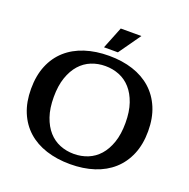

<svg xmlns="http://www.w3.org/2000/svg" viewBox="-158 -1062 1215 1233"><g transform="rotate(20 450.0 -445.0)"><path d="M450 -650Q399 -650 354.5 -632Q310 -614 277 -577Q244 -540 224.5 -483.5Q205 -427 205 -350Q205 -273 224.5 -216.5Q244 -160 277 -123Q310 -86 354.5 -68Q399 -50 450 -50Q501 -50 545.5 -68Q590 -86 623 -123Q656 -160 675.5 -216.5Q695 -273 695 -350Q695 -427 675.5 -483.5Q656 -540 623 -577Q590 -614 545.5 -632Q501 -650 450 -650ZM450 -720Q540 -720 613.5 -696Q687 -672 739.5 -625Q792 -578 821 -509Q850 -440 850 -350Q850 -260 821 -191Q792 -122 739.5 -75Q687 -28 613.5 -4Q540 20 450 20Q360 20 286 -4Q212 -28 159.5 -75Q107 -122 78.5 -191Q50 -260 50 -350Q50 -440 78.5 -509Q107 -578 159.5 -625Q212 -672 286 -696Q360 -720 450 -720ZM600 -910 494 -760H399L459 -910Z"/></g></svg>

Font: Prosto One
Style: Regular
Weight: 400
Designer: Pavel Emelyanov and Jovanny lemonad
Foundry: Pavel Emelyanov and Jovanny Lemonad
Version: Version 1.001